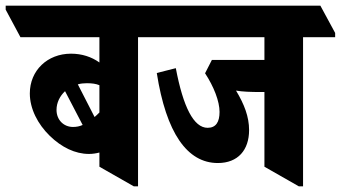

<svg xmlns="http://www.w3.org/2000/svg" viewBox="-88 -647 1200 676"><path d="M225 -105C238 -105 251 -107 262 -110V-60L383 9H398V-516H511V-531L459 -627H-68V-613L-16 -516H262V-427C234 -447 200 -458 162 -458C79 -458 17 -399 17 -318C17 -264 45 -210 87 -169C129 -128 177 -105 225 -105ZM218 -354C236 -354 250 -352 262 -347V-251C256 -245 251 -240 245 -235L186 -350C196 -353 207 -354 218 -354ZM111 -260C111 -286 123 -309 141 -326L203 -207C192 -202 181 -200 169 -200C136 -200 111 -225 111 -260Z M679 -73C750 -73 789 -119 789 -189C789 -236 772 -280 743 -328C766 -324 796 -323 830 -323H843V-60L964 9H979V-516H1092V-531L1040 -627H375V-613L427 -516H843V-436H658L634 -389C665 -342 685 -290 685 -253C685 -217 672 -197 643 -197C594 -197 557 -270 531 -407L464 -390C497 -179 571 -73 679 -73Z"/></svg>

Font: Noto Serif Devanagari ExtraCondensed Black
Style: Regular
Weight: 900
Width: 2
Designer: Universal Thirst, Indian Type Foundry and the Monotype Design Team
Foundry: Monotype Imaging Inc.
Version: Version 2.004